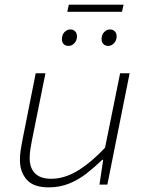

<svg xmlns="http://www.w3.org/2000/svg" viewBox="-20 -796 640 828"><path d="M190 12Q124 12 95 -21.5Q66 -55 66 -105Q66 -129 69 -148Q72 -167 76 -188L134 -480H176L118 -192Q114 -171 111 -152.5Q108 -134 108 -114Q108 -71 131.5 -48Q155 -25 200 -25Q259 -25 317 -61Q375 -97 433 -159L498 -480H539L443 0H409L425 -107H421Q389 -76 354 -48.5Q319 -21 278.5 -4.5Q238 12 190 12ZM276 -598Q262 -598 254.5 -606Q247 -614 247 -627Q247 -646 258 -657.5Q269 -669 283 -669Q296 -669 304 -661Q312 -653 312 -639Q312 -622 301 -610Q290 -598 276 -598ZM447 -598Q434 -598 426 -606Q418 -614 418 -627Q418 -646 429 -657.5Q440 -669 454 -669Q467 -669 475 -661Q483 -653 483 -639Q483 -622 472 -610Q461 -598 447 -598ZM270 -745 277 -776H513L506 -745Z"/></svg>

Font: Source Code Pro ExtraLight Light
Style: Italic
Weight: 300
Italic angle: -11°
Monospace: yes
Version: Version 1.016;hotconv 1.0.116;makeotfexe 2.5.65601